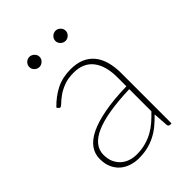

<svg xmlns="http://www.w3.org/2000/svg" viewBox="-199 -771 877 877"><g transform="rotate(-45 239.0 -333.0)"><path d="M368.5 -247Q217.5 -242 145.2 -209.5Q73 -177 73 -118Q73 -90.5 82.2 -70.5Q91.5 -50.5 106.8 -37.2Q122 -24 141.5 -17.8Q161 -11.5 181.5 -11.5Q213.5 -11.5 240 -18.8Q266.5 -26 289 -38.5Q311.5 -51 331 -68Q350.5 -85 368.5 -104ZM73.5 -423Q110.5 -461 151 -481Q191.5 -501 243.5 -501Q282 -501 310.5 -488.8Q339 -476.5 357.8 -453.5Q376.5 -430.5 385.5 -397.8Q394.5 -365 394.5 -324V0H385.5Q375.5 0 374 -10.5L369 -83.5Q348.5 -62.5 328 -45.5Q307.5 -28.5 284.5 -16.8Q261.5 -5 235 1.5Q208.5 8 176.5 8Q153 8 130 1Q107 -6 88.5 -21Q70 -36 58.8 -59.8Q47.5 -83.5 47.5 -117Q47.5 -149.5 66.2 -176Q85 -202.5 124.5 -221.8Q164 -241 224.5 -252.2Q285 -263.5 368.5 -265.5V-324Q368.5 -398 336.5 -439Q304.5 -480 241.5 -480Q204 -480 177 -469.2Q150 -458.5 132 -445.2Q114 -432 103.2 -421.2Q92.5 -410.5 87 -410.5Q82 -410.5 78 -416ZM183.5 -641Q183.5 -628 173.2 -618.2Q163 -608.5 150 -608.5Q136.5 -608.5 126.8 -618.2Q117 -628 117 -641Q117 -654.5 126.8 -664.2Q136.5 -674 150 -674Q163 -674 173.2 -664.2Q183.5 -654.5 183.5 -641ZM352 -641Q352 -628 342 -618.2Q332 -608.5 319 -608.5Q305.5 -608.5 295.5 -618.2Q285.5 -628 285.5 -641Q285.5 -654.5 295.5 -664.2Q305.5 -674 319 -674Q332 -674 342 -664.2Q352 -654.5 352 -641Z"/></g></svg>

Font: Lato ExtraLight
Style: Regular
Weight: 275
Designer: Lukasz Dziedzic with Adam Twardoch and Botio Nikoltchev
Foundry: tyPoland Lukasz Dziedzic
Version: Version 2.015; 2015-08-06; http://www.latofonts.com/